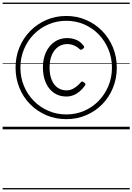

<svg xmlns="http://www.w3.org/2000/svg" viewBox="-20 -989 1012 1468"><path d="M487 -78Q405 -78 334.5 -108Q264 -138 211 -191.5Q158 -245 128.5 -317Q99 -389 99 -472Q99 -555 128.5 -626.5Q158 -698 211 -752Q264 -806 334.5 -836.5Q405 -867 487 -867Q568 -867 638.5 -836.5Q709 -806 761.5 -752Q814 -698 843.5 -626.5Q873 -555 873 -472Q873 -389 843.5 -317Q814 -245 761.5 -191.5Q709 -138 638.5 -108Q568 -78 487 -78ZM487 -114Q560 -114 623.5 -141.5Q687 -169 734.5 -218Q782 -267 809 -332Q836 -397 836 -472Q836 -546 809 -611.5Q782 -677 734.5 -726Q687 -775 623.5 -802.5Q560 -830 487 -830Q414 -830 350 -802.5Q286 -775 238 -726Q190 -677 163 -611.5Q136 -546 136 -472Q136 -397 163 -332Q190 -267 238 -218Q286 -169 350 -141.5Q414 -114 487 -114ZM487 -251Q432 -251 391.5 -279.5Q351 -308 329.5 -358.5Q308 -409 308 -473Q308 -538 331 -588.5Q354 -639 396 -668.5Q438 -698 494 -698Q528 -698 561.5 -685Q595 -672 620 -638Q625 -631 623 -626Q621 -621 614 -616Q606 -609 600.5 -608.5Q595 -608 590 -612Q572 -630 547 -641Q522 -652 494 -652Q455 -652 424.5 -630.5Q394 -609 376.5 -569Q359 -529 359 -473Q359 -417 375.5 -377.5Q392 -338 421.5 -318Q451 -298 489 -298Q520 -298 547.5 -315.5Q575 -333 600 -362Q604 -367 610.5 -365.5Q617 -364 624 -358Q631 -353 632.5 -348Q634 -343 631 -337Q612 -309 588.5 -289.5Q565 -270 539.5 -260.5Q514 -251 487 -251ZM0 449H972V459H0ZM0 -20H972V0H0ZM0 -505H972V-500H0ZM0 -969H972V-959H0Z"/></svg>

Font: Playwrite IT Trad Guides
Style: Regular
Weight: 400
Designer: Veronika Burian, José Scaglione
Foundry: TypeTogether
Version: Version 1.003